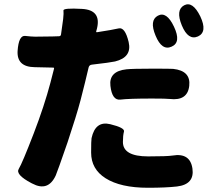

<svg xmlns="http://www.w3.org/2000/svg" viewBox="-20 -828 1040 906"><path d="M243 0Q207 78 132 38L128 36Q52 -4 68.5 -31Q85 -58 139 -198Q189 -328 218 -438L235 -504Q236 -509 231 -509L144 -511Q59 -512 63 -587Q68 -662 99 -658.5Q130 -655 146 -655Q187 -655 228 -656L258 -657Q267 -657 268 -666Q273 -697 278 -738Q281 -766 279.5 -778.5Q278 -791 367 -786Q458 -781 438 -695L434 -680Q433 -675 438 -676Q510 -687 540 -694Q570 -701 587 -630Q604 -558 523 -538Q501 -533 414 -523Q401 -522 398 -509L381 -438Q371 -396 360 -355Q341 -283 299 -157Q251 -18 243 0ZM678 58Q549 58 478 13Q410 -30 410 -108Q410 -166 412 -176Q430 -259 500 -242Q570 -225 565 -207Q560 -189 560 -158Q560 -90 679 -90Q769 -90 794 -94Q877 -108 888 -33Q899 42 815 52Q763 58 678 58ZM873 -423Q865 -351 781 -361Q764 -363 698 -363Q588 -363 548.5 -358Q509 -353 501 -423Q493 -492 577 -501Q606 -504 698 -504Q784 -504 797 -503Q881 -494 873 -423ZM790 -608Q744 -587 714 -660Q684 -732 725 -754Q766 -776 801 -702Q836 -628 790 -608ZM914 -656Q868 -636 838 -708Q808 -781 849 -803Q889 -824 925 -751Q960 -677 914 -656Z"/></svg>

Font: Resource Han Rounded KR Heavy
Style: Regular
Weight: 900
Designer: Cyano Hao (round all glyphs); Ryoko NISHIZUKA 西塚涼子 (kana, bopomofo & ideographs); Paul D. Hunt (Latin, Greek & Cyrillic)
Foundry: Cyano Hao
Version: 0.990